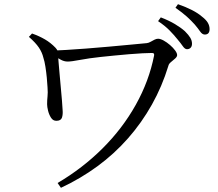

<svg xmlns="http://www.w3.org/2000/svg" viewBox="-20 -846 1040 917"><path d="M873 -611Q863 -611 853 -625.5Q843 -640 827 -659Q812 -678 790 -700.5Q768 -723 735 -745L748 -763Q787 -748 815.5 -731Q844 -714 863 -697Q881 -679 889 -665.5Q897 -652 897 -637Q897 -625 890.5 -618Q884 -611 873 -611ZM255 28Q374 -42 469.5 -137Q565 -232 628.5 -345.5Q692 -459 716 -581Q717 -588 714.5 -590.5Q712 -593 705 -593Q689 -593 660 -591.5Q631 -590 595.5 -587Q560 -584 524.5 -580.5Q489 -577 461 -574Q405 -568 363 -560Q321 -552 303 -552Q286 -552 269 -561.5Q252 -571 233 -584V-605Q254 -605 296 -607.5Q338 -610 391 -614Q444 -618 498.5 -623Q553 -628 601.5 -632.5Q650 -637 681 -640Q690 -641 699.5 -646.5Q709 -652 718 -656.5Q727 -661 735 -661Q746 -661 761.5 -652.5Q777 -644 792 -631Q807 -618 816.5 -605Q826 -592 826 -583Q826 -575 816.5 -566.5Q807 -558 796.5 -549.5Q786 -541 784 -531Q754 -433 705.5 -346.5Q657 -260 591.5 -185.5Q526 -111 445.5 -52Q365 7 271 51ZM249 -269Q233 -269 223.5 -284Q214 -299 209.5 -317.5Q205 -336 205 -348Q205 -368 207 -385.5Q209 -403 207 -429Q206 -449 203.5 -475Q201 -501 197 -527Q193 -553 187 -571Q181 -596 165.5 -619Q150 -642 118 -670L133 -686Q167 -674 194.5 -658Q222 -642 245 -618Q253 -610 254.5 -602Q256 -594 257 -586Q257 -577 259.5 -552Q262 -527 264.5 -494Q267 -461 270.5 -427Q274 -393 276 -365Q278 -337 279 -321Q281 -300 276 -284.5Q271 -269 249 -269ZM958 -681Q946 -681 936 -695.5Q926 -710 910 -729Q893 -748 872.5 -766.5Q852 -785 818 -809L830 -826Q907 -799 943 -768Q964 -752 972.5 -737.5Q981 -723 981 -707Q981 -681 958 -681Z"/></svg>

Font: Noto Serif KR
Style: Regular
Weight: 400
Designer: Ryoko NISHIZUKA  (kana & ideographs); Frank Grießhammer (Latin, Greek & Cyrillic); Wenlong ZHANG  (bopomofo); Sandoll Co
Foundry: Adobe
Version: Version 2.003-H1;hotconv 1.1.1;makeotfexe 2.6.0